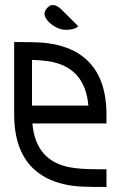

<svg xmlns="http://www.w3.org/2000/svg" viewBox="-20 -747 482 767"><path d="M405.3 0Q343.3 0 309.1 -1.5Q228 -4.9 167 -35.6Q36.6 -102.5 36.6 -289.6V-579.1Q98.6 -579.1 132.8 -577.6Q213.9 -574.2 275.4 -543.5Q405.3 -476.1 405.3 -289.6V-253.9H109.4Q122.1 -105.5 256.8 -79.1Q298.3 -70.8 370.1 -70.8H405.3ZM333 -325.2Q319.8 -478.5 175.8 -502Q140.6 -507.3 107.9 -507.8V-325.2ZM243.2 -627.9Q209 -627.9 175.8 -658.2Q157.7 -676.8 157.7 -691.4Q158.2 -705.1 168.7 -715.6Q179.2 -726.1 186 -726.6H193.4Q207.5 -726.6 226.1 -708.5L292.5 -642.1Q277.8 -627.9 243.2 -627.9Z"/></svg>

Font: Greenwashing Machine
Style: Regular
Weight: 400
Designer: Tup Wanders
Foundry: Free font, DO NOT SELL
Version: Version 1.00;August 10, 2023;FontCreator 11.5.0.2430 64-bit